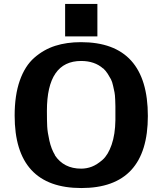

<svg xmlns="http://www.w3.org/2000/svg" viewBox="-20 -929 834 970"><path d="M309 -745V-909H472V-745ZM54 -345Q54 -448 80 -522Q106 -596 153.5 -637.5Q201 -679 259 -697.5Q317 -716 389 -716Q727 -716 727 -343Q727 21 391 21Q54 21 54 -345ZM217 -369Q217 -318 218.5 -289.5Q220 -261 229.5 -218.5Q239 -176 258 -145H257Q302 -77 390 -77Q418 -77 444 -87Q470 -97 498 -121.5Q526 -146 544 -198Q562 -250 563 -322Q563 -327 563 -355.5Q563 -384 563 -392Q563 -400 562 -425.5Q561 -451 558.5 -462.5Q556 -474 551.5 -495Q547 -516 540.5 -528.5Q534 -541 524 -556.5Q514 -572 501 -584V-583Q458 -621 390 -621Q217 -621 217 -369Z"/></svg>

Font: Coval
Style: Black
Weight: 1000
Foundry: Context Ltd
Version: Version 001.000